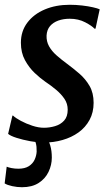

<svg xmlns="http://www.w3.org/2000/svg" viewBox="-28 -587 468 804"><path d="M372 -467H367.5Q357.5 -478.5 329 -493.5Q300.5 -508.5 264 -508.5Q237.5 -508.5 216 -500.8Q194.5 -493 181.5 -477.8Q168.5 -462.5 167 -438.5Q166 -413.5 177.5 -393Q189 -372.5 209.2 -354.8Q229.5 -337 254 -319Q279 -300.5 304.5 -278.5Q330 -256.5 347 -227.2Q364 -198 364 -156.5Q364 -116 347 -84.8Q330 -53.5 300.8 -32.5Q271.5 -11.5 234 -0.8Q196.5 10 154.5 10Q129.5 10 98.2 4.2Q67 -1.5 41.2 -9.8Q15.5 -18 6 -26.5L24 -103H26.5Q37.5 -92.5 59.5 -80.8Q81.5 -69 107.5 -60.5Q133.5 -52 156 -52Q179.5 -52 202.5 -58.8Q225.5 -65.5 240.5 -82Q255.5 -98.5 255.5 -127.5Q255.5 -153 241.8 -173.2Q228 -193.5 206.8 -211.2Q185.5 -229 161.5 -245Q141 -259 117.2 -281.5Q93.5 -304 76.5 -335.2Q59.5 -366.5 59.5 -408Q59.5 -456.5 86.5 -492.2Q113.5 -528 159.8 -547.5Q206 -567 264 -567Q290 -567 315.8 -564Q341.5 -561 361.2 -556.5Q381 -552 389.5 -548ZM64 197Q44 197 23.2 192.5Q2.5 188 -8.5 181L0 111Q6.5 114 20.2 116.8Q34 119.5 48.5 119.5Q76 119.5 92.5 109Q109 98.5 116.8 82Q124.5 65.5 125.5 48Q126 25.5 121.8 12Q117.5 -1.5 114 -12.5L140.5 -14.5L166.5 -12.5Q176 1 182.5 22.5Q189 44 189 73Q189 104 175.2 132.8Q161.5 161.5 133.8 179.2Q106 197 64 197Z"/></svg>

Font: Merriweather 20pt Medium
Style: Italic
Weight: 500
Italic angle: -7.8°
Version: Version 2.101